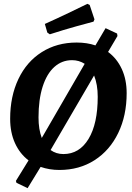

<svg xmlns="http://www.w3.org/2000/svg" viewBox="-20 -875 690 1002"><path d="M641 -389Q641 -272 597 -181Q553 -90 473.5 -39Q394 12 290 12Q238 12 192 -4L124 107L66 79L63 69L129 -38Q83 -73 58 -128.5Q33 -184 33 -255Q33 -372 76 -462.5Q119 -553 198 -603Q277 -653 380 -653Q434 -653 478 -638L531 -728L591 -700L593 -687L544 -604Q590 -570 615.5 -515Q641 -460 641 -389ZM181 -262Q181 -200 198 -155L422 -542Q392 -561 356 -561Q303 -561 263.5 -525.5Q224 -490 202.5 -422.5Q181 -355 181 -262ZM490 -370Q490 -434 471 -481L244 -92Q273 -71 311 -71Q394 -71 442 -150Q490 -229 490 -370ZM240 -696 227 -705 214 -750Q281 -780 348.5 -812.5Q416 -845 436 -855L448 -849L473 -774L468 -762Q448 -757 379.5 -738Q311 -719 240 -696Z"/></svg>

Font: Alegreya SC
Style: Bold Italic
Weight: 700
Italic angle: -7°
Designer: Juan Pablo del Peral
Foundry: Huerta Tipografica
Version: Version 2.007; ttfautohint (v1.6)